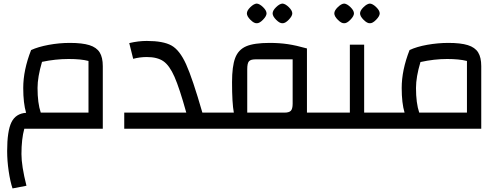

<svg xmlns="http://www.w3.org/2000/svg" viewBox="-20 -720 2808 1074"><path d="M116 0Q100 57 100 142Q100 208 128 319L50 334Q37 295 28.5 237Q20 179 20 125Q20 13 44 -36Q68 -85 126 -89Q110 -142 110 -228Q110 -328 154 -440Q193 -458 252 -469Q311 -480 371 -480Q440 -480 480 -467.5Q520 -455 537.5 -427Q555 -399 555 -350V0ZM364 -390Q290 -390 215 -374Q190 -289 190 -228Q190 -143 208 -90H475V-379Q434 -390 364 -390Z M1168 -90V0H675V-90H1022Q984 -227 956 -290.5Q928 -354 894 -377.5Q860 -401 801 -401Q763 -401 725 -391L703 -479Q754 -491 801 -491Q893 -491 939 -465.5Q985 -440 1021 -360.5Q1057 -281 1112 -90Z M1148 0ZM1817 -90V0H1128V-90H1288Q1278 -143 1278 -260Q1278 -349 1295.5 -395.5Q1313 -442 1357 -461Q1401 -480 1488 -480Q1543 -480 1590 -473Q1637 -466 1697 -449V-90ZM1617 -388H1409Q1382 -388 1372.5 -377Q1363 -366 1363 -333V-90H1571Q1597 -90 1607 -100.5Q1617 -111 1617 -140ZM1361 -645Q1361 -661 1380.5 -680Q1400 -699 1416 -700Q1432 -699 1451.5 -680Q1471 -661 1471 -645Q1471 -630 1451 -609.5Q1431 -589 1416 -590Q1401 -589 1381 -609Q1361 -629 1361 -645ZM1505 -645Q1505 -661 1524.5 -680Q1544 -699 1560 -700Q1576 -699 1595.5 -680Q1615 -661 1615 -645Q1615 -630 1595 -609.5Q1575 -589 1560 -590Q1545 -589 1525 -609Q1505 -629 1505 -645Z M1797 0ZM2137 -90V0H1777V-90H1937V-470H2017V-90ZM1850 -645Q1850 -661 1869.5 -680Q1889 -699 1905 -700Q1921 -699 1940.5 -680Q1960 -661 1960 -645Q1960 -630 1940 -609.5Q1920 -589 1905 -590Q1890 -589 1870 -609Q1850 -629 1850 -645ZM1994 -645Q1994 -661 2013.5 -680Q2033 -699 2049 -700Q2065 -699 2084.5 -680Q2104 -661 2104 -645Q2104 -630 2084 -609.5Q2064 -589 2049 -590Q2034 -589 2014 -609Q1994 -629 1994 -645Z M2672 -350V0H2097V-90H2243Q2227 -143 2227 -228Q2227 -328 2271 -440Q2311 -459 2370.5 -469.5Q2430 -480 2488 -480Q2557 -480 2597 -467.5Q2637 -455 2654.5 -427Q2672 -399 2672 -350ZM2592 -379Q2548 -390 2481 -390Q2409 -390 2332 -373Q2307 -290 2307 -228Q2307 -143 2325 -90H2592Z"/></svg>

Font: Changa
Style: Regular
Weight: 400
Designer: Eduardo Rodriguez Tunni
Foundry: Eduardo Rodriguez Tunni
Version: Version 2.002; ttfautohint (v1.5.10-5e6f)